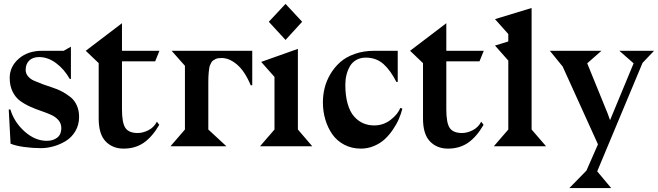

<svg xmlns="http://www.w3.org/2000/svg" viewBox="-20 -751 3379 986"><path d="M24.9 -189H33.2Q53.2 -123 106.7 -75.4Q160.2 -27.8 220.2 -27.8Q252.9 -27.8 273.9 -44.2Q294.9 -60.5 294.9 -92.8Q294.9 -116.7 280.3 -133.8Q265.6 -150.9 242.2 -161.4Q218.8 -171.9 190.7 -181.4Q162.6 -190.9 134.3 -203.6Q106 -216.3 82.5 -233.6Q59.1 -251 44.4 -281Q29.8 -311 29.8 -351.1Q29.8 -408.7 76.2 -449.5Q122.6 -490.2 196.8 -490.2H307.1L344.2 -511.2V-345.2L337.9 -346.2Q309.6 -396 267.8 -427Q226.1 -458 180.2 -458Q147.5 -457.5 129.6 -439.7Q111.8 -421.9 111.8 -392.1Q111.8 -374 123.5 -359.6Q135.3 -345.2 154.5 -336.7Q173.8 -328.1 198.5 -318.8Q223.1 -309.6 249 -301.5Q274.9 -293.5 299.6 -280.3Q324.2 -267.1 343.5 -251.2Q362.8 -235.4 374.5 -209.5Q386.2 -183.6 386.2 -150.9Q386.2 -109.4 366.9 -77.1Q347.7 -44.9 317.4 -26.6Q287.1 -8.3 254.4 0.7Q221.7 9.8 189.9 9.8Q148.4 9.8 104.7 3.9Q61 -2 34.2 -13.2Z M606.4 -631.8V-490.2H798.8L776.9 -436H606.4V-189.9Q606.4 -119.1 624.3 -93.5Q642.1 -67.9 687.5 -67.9Q713.9 -67.9 742.2 -82.3Q770.5 -96.7 785.6 -126L797.9 -109.9Q761.2 -47.4 717.8 -17.6Q674.3 12.2 614.7 12.2Q558.1 12.2 522.5 -24.9Q486.8 -62 486.8 -142.1V-426.8L420.4 -490.2Z M1275.4 -313H1267.6Q1236.8 -386.2 1197 -419.7Q1157.2 -453.1 1118.7 -453.1Q1108.4 -453.1 1100.1 -451.9Q1091.8 -450.7 1085.2 -446.8Q1078.6 -442.9 1073.5 -439.7Q1068.4 -436.5 1064.7 -428.7Q1061 -420.9 1058.3 -415.5Q1055.7 -410.2 1054.2 -398.2Q1052.7 -386.2 1051.8 -378.9Q1050.8 -371.6 1050.3 -355.5Q1049.8 -339.4 1049.8 -330.1Q1049.8 -320.8 1049.8 -300.8V-85.9L1142.6 0H855.5L929.7 -85.9V-413.1L861.3 -490.2H1275.4Z M1360.4 -639.2 1446.3 -731 1531.7 -639.2 1446.3 -545.9ZM1321.3 -433.1 1509.8 -500V-85.9L1583.5 0H1315.4L1389.6 -85.9V-356Z M2022.5 -330.1H2015.6Q1985.8 -389.6 1949 -422.4Q1912.1 -455.1 1858.4 -455.1Q1830.6 -455.1 1809.6 -443.1Q1788.6 -431.2 1776.9 -410.6Q1765.1 -390.1 1759.3 -366.5Q1753.4 -342.8 1753.4 -315.9Q1753.4 -259.8 1765.4 -218Q1777.3 -176.3 1798.6 -152.6Q1819.8 -128.9 1845.5 -117.9Q1871.1 -106.9 1902.3 -106.9Q1949.2 -106.9 1986.8 -136.2Q2024.4 -165.5 2035.2 -196.8L2046.4 -192.9Q2039.6 -166.5 2028.3 -140.1Q2017.1 -113.8 1998 -85.7Q1979 -57.6 1956.1 -36.4Q1933.1 -15.1 1901.1 -1.5Q1869.1 12.2 1833.5 12.2Q1786.1 12.2 1748 -7.8Q1710 -27.8 1686.5 -61.5Q1663.1 -95.2 1650.6 -137.2Q1638.2 -179.2 1638.2 -225.1Q1638.2 -262.2 1647 -298.6Q1655.8 -335 1676.3 -369.9Q1696.8 -404.8 1726.6 -431.4Q1756.3 -458 1801.8 -474.1Q1847.2 -490.2 1902.3 -490.2H2022.5Z M2272 -631.8V-490.2H2464.4L2442.4 -436H2272V-189.9Q2272 -119.1 2289.8 -93.5Q2307.6 -67.9 2353 -67.9Q2379.4 -67.9 2407.7 -82.3Q2436 -96.7 2451.2 -126L2463.4 -109.9Q2426.8 -47.4 2383.3 -17.6Q2339.8 12.2 2280.3 12.2Q2223.6 12.2 2188 -24.9Q2152.3 -62 2152.3 -142.1V-426.8L2085.9 -490.2Z M2590.3 -85.9V-439.9L2522 -517.1L2590.3 -538.1V-576.2L2522 -652.8L2710 -710V-85.9L2784.2 0H2516.1Z M2803.7 -490.2H3068.8L2995.6 -425.8L3100.6 -168L3112.8 -133.8L3233.9 -425.8L3160.6 -490.2H3338.9L3279.8 -428.2L3046.9 128.9L3118.7 214.8H2903.8L2991.7 125L3050.8 -9.8L2869.6 -409.2Z"/></svg>

Font: Bluu Next
Style: Bold
Weight: 700
Designer: Jean-Baptiste Morizot, Igor Stepanchenko (Cyrillic)
Foundry: Igor Stepanchenko
Version: Version 1.005